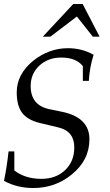

<svg xmlns="http://www.w3.org/2000/svg" viewBox="-35 -930 552 964"><path d="M435 -655Q415 -593 411 -524H381V-598Q347 -641 272 -641Q207 -641 163 -601Q119 -560 119 -498Q119 -402 212 -382L275 -369Q414 -341 414 -231Q414 -125 324 -53Q242 14 132 14Q50 14 -15 -22Q-1 -88 8 -170H37V-74Q92 -32 173 -32Q245 -32 291 -75Q338 -119 338 -190Q338 -271 259 -290L167 -312Q104 -327 76.5 -363Q49 -399 49 -466Q49 -558 133 -626Q212 -688 306 -688Q376 -688 435 -655ZM380 -910 465 -746H431L351 -847L218 -746H180L333 -910Z"/></svg>

Font: GFS Didot
Style: Italic
Weight: 400
Italic angle: -12°
Designer: Takis Katsoulidis and George D. Matthiopoulos
Foundry: George Matthiopoulos and Takis Katsoulidis
Version: Version 1.0